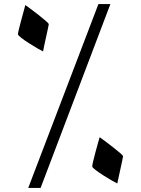

<svg xmlns="http://www.w3.org/2000/svg" viewBox="-20 -742 690 940"><path d="M520.5 -722.2 178.7 178.2H118.2L461.9 -722.2ZM218.8 -623.5Q218.8 -621.1 214.8 -603Q210.9 -585 205.8 -561.5Q200.7 -538.1 196.3 -517.8Q191.9 -497.6 190.9 -490.2Q184.1 -493.2 164.6 -504.4Q145 -515.6 122.6 -530Q100.1 -544.4 84 -556.9Q67.9 -569.3 67.9 -574.7Q67.9 -580.6 72.8 -600.3Q77.6 -620.1 84.2 -644.3Q90.8 -668.5 96.4 -689Q102.1 -709.5 104 -717.3Q109.9 -713.4 127.9 -700Q146 -686.5 167 -670.2Q188 -653.8 203.4 -640.4Q218.8 -627 218.8 -623.5ZM582.5 22.9Q582.5 25.9 578.6 43.7Q574.7 61.5 569.6 85.2Q564.5 108.9 560.1 128.9Q555.7 148.9 554.2 156.2Q547.9 153.3 528.3 142.3Q508.8 131.3 486.3 116.9Q463.9 102.5 447.8 90.3Q431.6 78.1 431.6 72.8Q431.6 66.4 436.3 46.6Q440.9 26.9 447.5 2.7Q454.1 -21.5 459.7 -42Q465.3 -62.5 467.8 -70.3Q473.6 -66.4 491.7 -53Q509.8 -39.6 530.8 -23.2Q551.8 -6.8 567.1 6.3Q582.5 19.5 582.5 22.9Z"/></svg>

Font: Scheherazade New Medium
Style: Regular
Weight: 500
Designer: SIL International
Foundry: SIL International
Version: Version 4.000